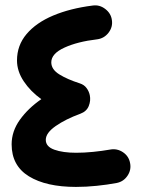

<svg xmlns="http://www.w3.org/2000/svg" viewBox="-20 -655 551 733"><path d="M407.2 -578.1Q411.1 -551.8 394.3 -530Q377.4 -508.3 351.1 -504.9Q275.9 -496.1 225.8 -473.1Q175.8 -450.2 175.8 -417Q175.8 -390.1 206.3 -371.1Q236.8 -352.1 284.2 -336.9Q301.3 -331.5 310.5 -318.8Q319.8 -306.2 322.8 -291.5Q327.1 -271 318.8 -250.2Q310.5 -229.5 286.6 -220.7Q230.5 -200.2 192.6 -173.8Q154.8 -147.5 154.8 -121.1Q154.8 -95.2 187.5 -83.5Q220.2 -71.8 270.5 -71.8Q301.8 -71.8 335.7 -75.2Q369.6 -78.6 400.4 -84Q426.8 -88.9 449.2 -74Q471.7 -59.1 476.6 -32.7Q481.9 -6.8 467 15.6Q452.1 38.1 425.8 43.5Q389.6 50.3 349.4 54.4Q309.1 58.6 270 58.6Q156.2 58.6 90.3 18.1Q24.4 -22.5 24.4 -104Q24.4 -153.8 55.9 -197.8Q87.4 -241.7 137.7 -276.4Q96.2 -306.2 70.6 -344.7Q44.9 -383.3 44.9 -424.3Q44.9 -481.9 81.5 -525.1Q118.2 -568.4 183.1 -595.7Q248 -623 333.5 -633.8Q359.9 -637.7 381.8 -620.8Q403.8 -604 407.2 -578.1Z"/></svg>

Font: Mikhak-DS1-FD Bold
Style: Bold
Weight: 700
Designer: Amin Abedi
Version: Version 3.2